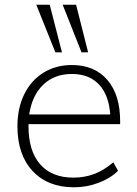

<svg xmlns="http://www.w3.org/2000/svg" viewBox="-20 -788 581 815"><path d="M101 -261V-252Q101 -147 150.5 -90.5Q200 -34 292 -34Q339 -34 380 -49.5Q421 -65 461 -99L481 -63Q449 -31 398.5 -12Q348 7 294 7Q183 7 118.5 -62Q54 -131 54 -252Q54 -329 83 -388Q112 -447 164.5 -479.5Q217 -512 285 -512Q381 -512 435.5 -449Q490 -386 490 -273V-261ZM104 -302H448Q442 -385 400 -429.5Q358 -474 285 -474Q211 -474 163.5 -428.5Q116 -383 104 -302ZM215 -566 134 -768H191L243 -566ZM326 -566 246 -768H303L354 -566Z"/></svg>

Font: MuliDisplayVN ExtraLight
Style: Regular
Weight: 200
Designer: Vernon Adams
Foundry: Vernon Adams
Version: Version 2.100